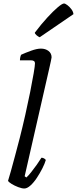

<svg xmlns="http://www.w3.org/2000/svg" viewBox="-20 -1078 440 1098"><path d="M119 0Q105 0 84 -8Q63 -16 46 -26.5Q29 -37 26 -44Q31 -59 42 -98.5Q53 -138 66.5 -188.5Q80 -239 93 -289Q109 -352 124.5 -420.5Q140 -489 152.5 -551.5Q165 -614 172.5 -658.5Q180 -703 180 -716Q180 -733 157 -733H94Q94 -741 96 -750.5Q98 -760 101 -765Q125 -776 158 -788Q191 -800 214 -800Q240 -800 257.5 -786.5Q275 -773 275 -750Q275 -748 271 -728.5Q267 -709 262 -688L121 -70L131 -63Q142 -73 158 -93Q174 -113 190 -135.5Q206 -158 217 -176Q225 -176 232 -172Q239 -168 242 -163Q236 -142 222 -114.5Q208 -87 190.5 -60.5Q173 -34 154 -17Q135 0 119 0ZM207 -865Q199 -868 189.5 -876Q180 -884 179 -891Q216 -940 250.5 -977.5Q285 -1015 310.5 -1036.5Q336 -1058 346 -1058Q353 -1058 365.5 -1048.5Q378 -1039 388.5 -1025Q399 -1011 400 -997Z"/></svg>

Font: Texturina
Style: Italic
Weight: 400
Italic angle: -11°
Designer: Guillermo Torres Carreño
Foundry: Omnibus-Type
Version: Version 1.002; ttfautohint (v1.8.3)